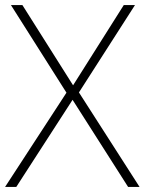

<svg xmlns="http://www.w3.org/2000/svg" viewBox="-22 -734 568 754"><path d="M526 0 288 -371 508 -714H464L265 -399L66 -714H21L239 -370L-2 0H42L263 -342L481 0Z"/></svg>

Font: Noto Sans Malayalam ExtraLight
Style: Regular
Weight: 200
Designer: Jelle Bosma - Monotype Design Team
Foundry: Monotype Imaging Inc.
Version: Version 2.104